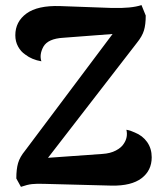

<svg xmlns="http://www.w3.org/2000/svg" viewBox="-20 -725 637 752"><path d="M43.9 -25.9Q43.9 -62.5 50.8 -86.2Q57.6 -109.9 78.1 -134.8L420.9 -591.8L228 -577.1Q168 -573.7 149.9 -542Q133.3 -511.2 142.1 -484.9Q105 -491.2 79.1 -511.2Q61.5 -522.9 50.8 -542.7Q40 -562.5 40 -586.9Q40 -640.1 83.7 -672.1Q127.4 -704.1 215.8 -701.2L418.9 -693.8Q495.1 -691.9 534.2 -705.1L550.8 -664.1Q550.8 -628.9 543.9 -606Q537.1 -583 516.1 -557.1L168 -106.9L380.9 -122.1Q412.1 -124 433.8 -135.5Q455.6 -147 464.8 -162.1Q481.9 -187 475.1 -216.8Q491.7 -213.9 507.8 -206.1Q538.6 -193.8 556.4 -168.5Q574.2 -143.1 574.2 -108.9Q574.2 -57.1 534.4 -26.9Q494.6 3.4 417 2L152.8 -4.9Q122.6 -5.9 105 -3.9Q87.4 -2 62 6.8Z"/></svg>

Font: Arima
Style: Bold
Weight: 700
Designer: Joana Correia and Natanael Gama
Foundry: NDISCOVER
Version: Version 1.100;Glyphs 3.1.2 (3151)